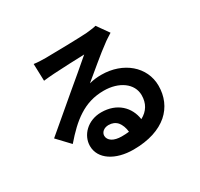

<svg xmlns="http://www.w3.org/2000/svg" viewBox="-165 -969 1270 1219"><g transform="rotate(-30 470.0 -359.0)"><path d="M393 -84C376 -95 367 -110 367 -127C367 -151 389 -173 425 -173C450 -173 472 -164 488 -146C503 -127 513 -102 516 -71C499 -69 481 -68 462 -68C433 -68 409 -74 393 -84ZM321 -323C376 -358 435 -377 507 -377C618 -377 702 -318 702 -232C702 -173 676 -129 624 -101C611 -193 541 -266 424 -266C324 -266 256 -194 256 -116C256 -20 354 42 485 42C599 42 684 12 741 -37C797 -86 825 -154 825 -230C825 -370 704 -472 544 -472C514 -472 486 -469 455 -461C514 -509 613 -594 664 -630C685 -647 708 -660 729 -674L668 -760C657 -756 635 -753 597 -749C543 -745 342 -741 292 -741C266 -741 233 -742 207 -746L211 -621C232 -624 262 -626 288 -628C337 -631 467 -637 515 -638C469 -597 371 -516 319 -472C263 -425 149 -327 83 -272L168 -182C219 -241 267 -289 321 -323Z"/></g></svg>

Font: GenSekiGothic2 TW B
Style: Regular
Weight: 700
Version: Version 2.100;PS 2.1;hotconv 16.6.51;makeotf.lib2.5.65220 DE